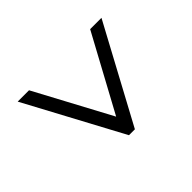

<svg xmlns="http://www.w3.org/2000/svg" viewBox="-119 -742 785 785"><g transform="rotate(45 273.0 -350.0)"><path d="M63.5 -107.4V-172.9L391.6 -348.6L63.5 -526.4V-591.8L482.4 -366.2V-332Z"/></g></svg>

Font: Noto Serif Todhri
Style: Regular
Weight: 400
Designer: Mikhail Merkuryev
Version: Version 1.000; ttfautohint (v1.8.4.7-5d5b)